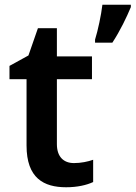

<svg xmlns="http://www.w3.org/2000/svg" viewBox="-20 -780 572 810"><path d="M532 -750V-760H412C407 -717 393 -651 381 -613V-600H454C487 -650 515 -709 532 -750ZM292 -92C249 -92 220 -118 220 -172V-446H368V-542H220V-661H140L100 -546L20 -502V-446H92V-166C92 -28 165 10 259 10C306 10 345 1 373 -12V-106C351 -98 321 -92 292 -92Z"/></svg>

Font: Noto Sans Lao SemiBold
Style: Regular
Weight: 600
Designer: Monotype Design Team
Foundry: Monotype Imaging Inc.
Version: Version 2.003